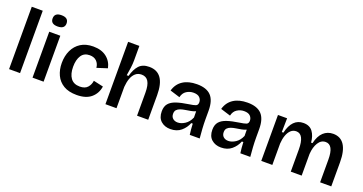

<svg xmlns="http://www.w3.org/2000/svg" viewBox="-39 -1387 3879 2054"><g transform="rotate(20 1901.0 -360.5)"><path d="M71 0V-710H196V0Z M338 0V-523H464V0ZM402 -606Q323 -606 323 -669Q323 -734 402 -734Q482 -734 482 -669Q482 -606 402 -606Z M843 13Q752 13 693.5 -22Q635 -57 606.5 -118Q578 -179 578 -255Q578 -336 608 -399.5Q638 -463 695.5 -499.5Q753 -536 837 -536Q930 -536 988 -491Q1046 -446 1062 -370L944 -332Q940 -378 911 -406.5Q882 -435 832 -435Q769 -435 737.5 -387Q706 -339 706 -259Q706 -177 740 -130Q774 -83 844 -83Q904 -83 932.5 -116Q961 -149 966 -193L1078 -168Q1066 -87 1007.5 -37Q949 13 843 13Z M1168 0V-710H1296V-547Q1296 -505 1290 -460Q1284 -415 1276 -369H1297Q1318 -448 1358 -492Q1398 -536 1474 -536Q1655 -536 1655 -280V0H1528V-261Q1528 -348 1502.5 -389Q1477 -430 1425 -430Q1383 -430 1355 -405Q1327 -380 1312.5 -338Q1298 -296 1294 -243V0Z M1910 13Q1845 13 1802.5 -24.5Q1760 -62 1760 -135Q1760 -191 1787.5 -223.5Q1815 -256 1870 -274.5Q1925 -293 2008 -305Q2058 -312 2081.5 -321Q2105 -330 2105 -362Q2105 -393 2083 -415.5Q2061 -438 2013 -438Q1970 -438 1933.5 -414.5Q1897 -391 1886 -341L1773 -376Q1795 -454 1857.5 -495Q1920 -536 2017 -536Q2126 -536 2177.5 -482Q2229 -428 2229 -312V-214Q2229 -163 2232.5 -107Q2236 -51 2241 0H2128Q2120 -54 2117 -124H2100Q2078 -67 2030.5 -27Q1983 13 1910 13ZM1960 -80Q1999 -80 2041 -107Q2083 -134 2107 -190L2106 -261Q2082 -250 2052.5 -244.5Q2023 -239 1993 -234.5Q1963 -230 1938 -221.5Q1913 -213 1898 -197Q1883 -181 1883 -152Q1883 -118 1904.5 -99Q1926 -80 1960 -80Z M2486 13Q2421 13 2378.5 -24.5Q2336 -62 2336 -135Q2336 -191 2363.5 -223.5Q2391 -256 2446 -274.5Q2501 -293 2584 -305Q2634 -312 2657.5 -321Q2681 -330 2681 -362Q2681 -393 2659 -415.5Q2637 -438 2589 -438Q2546 -438 2509.5 -414.5Q2473 -391 2462 -341L2349 -376Q2371 -454 2433.5 -495Q2496 -536 2593 -536Q2702 -536 2753.5 -482Q2805 -428 2805 -312V-214Q2805 -163 2808.5 -107Q2812 -51 2817 0H2704Q2696 -54 2693 -124H2676Q2654 -67 2606.5 -27Q2559 13 2486 13ZM2536 -80Q2575 -80 2617 -107Q2659 -134 2683 -190L2682 -261Q2658 -250 2628.5 -244.5Q2599 -239 2569 -234.5Q2539 -230 2514 -221.5Q2489 -213 2474 -197Q2459 -181 2459 -152Q2459 -118 2480.5 -99Q2502 -80 2536 -80Z M2942 0V-523H3046L3043 -365H3061Q3101 -536 3229 -536Q3300 -536 3335 -488.5Q3370 -441 3376 -366H3392Q3412 -452 3457.5 -494Q3503 -536 3568 -536Q3653 -536 3696 -469.5Q3739 -403 3739 -274V0H3612V-259Q3612 -426 3522 -426Q3470 -426 3438.5 -375.5Q3407 -325 3402 -246V0H3278V-252Q3278 -426 3187 -426Q3151 -426 3125.5 -402Q3100 -378 3085.5 -336.5Q3071 -295 3068 -244V0Z"/></g></svg>

Font: Bricolage Grotesque 12pt SemiBold
Style: Regular
Weight: 600
Designer: Mathieu Triay
Foundry: Atelier Triay
Version: Version 1.001; ttfautohint (v1.8.4.7-5d5b);gftools[0.9.33.de